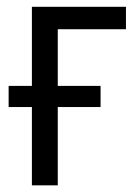

<svg xmlns="http://www.w3.org/2000/svg" viewBox="-20 -556 413 576"><path d="M357.9 -535.6V-468.3H153.3V-298.3H281.7V-234.9H153.3V0H75.7V-234.9H5.9V-298.3H75.7V-535.6Z"/></svg>

Font: Open Sans SemiCondensed
Style: Regular
Weight: 400
Width: 4
Designer: Monotype Design Team
Foundry: Monotype Imaging Inc.
Version: Version 3.000